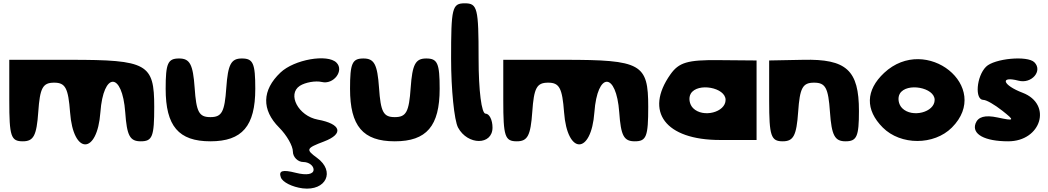

<svg xmlns="http://www.w3.org/2000/svg" viewBox="-20 -903 6329 1159"><path d="M36 -296C36 -79 46 -50 118 -50C183 -50 201 -85 211 -227C221 -373 238 -404 307 -404C375 -404 392 -371 403 -225C422 33 567 33 586 -225C604 -471 718 -471 736 -225C746 -83 764 -50 830 -50C900 -50 911 -79 911 -258C911 -518 870 -542 403 -542H36Z M980 -367C980 -142 1058 -50 1250 -50C1442 -50 1521 -142 1521 -367C1521 -521 1508 -550 1440 -550C1375 -550 1356 -515 1346 -373C1336 -227 1319 -196 1250 -196C1181 -196 1165 -227 1155 -373C1145 -515 1126 -550 1061 -550C993 -550 980 -521 980 -367Z M1673 -465C1561 -359 1558 -240 1665 -133C1711 -87 1748 -22 1748 12C1748 45 1778 75 1811 75C1844 75 1873 97 1873 121C1873 149 1832 157 1765 140C1686 120 1661 127 1675 167C1685 197 1745 226 1807 234C1949 251 2005 131 1894 50C1824 -1 1828 -8 1936 -49C2057 -95 2040 -155 1898 -181C1781 -203 1712 -334 1790 -385C1823 -406 1885 -417 1923 -408C1994 -391 2059 -477 2011 -525C1957 -579 1756 -544 1673 -465Z M2093 -367C2093 -142 2171 -50 2363 -50C2555 -50 2634 -142 2634 -367C2634 -521 2621 -550 2553 -550C2488 -550 2469 -515 2459 -373C2449 -227 2432 -196 2363 -196C2294 -196 2278 -227 2268 -373C2258 -515 2239 -550 2174 -550C2106 -550 2093 -521 2093 -367Z M2703 -548C2703 -365 2722 -176 2745 -133C2803 -25 2953 -25 2953 -133C2953 -179 2934 -217 2911 -217C2887 -217 2869 -354 2869 -550C2869 -854 2862 -883 2786 -883C2709 -883 2703 -856 2703 -548Z M3018 -296C3018 -79 3028 -50 3100 -50C3165 -50 3183 -85 3193 -227C3203 -373 3220 -404 3289 -404C3357 -404 3374 -371 3385 -225C3404 33 3549 33 3568 -225C3586 -471 3700 -471 3718 -225C3728 -83 3746 -50 3812 -50C3882 -50 3893 -79 3893 -258C3893 -518 3852 -542 3385 -542H3018Z M4027 -454C3868 -229 3997 -58 4326 -58H4547V-538L4318 -540C4130 -542 4078 -526 4027 -454ZM4360 -300C4360 -225 4224 -190 4164 -250C4141 -273 4135 -313 4150 -338C4191 -406 4360 -375 4360 -300Z M4623 -294C4623 -82 4634 -50 4705 -50C4770 -50 4788 -85 4798 -227C4808 -373 4825 -404 4894 -404C4963 -404 4980 -373 4990 -227C5000 -85 5019 -50 5084 -50C5152 -50 5165 -79 5165 -233C5165 -479 5090 -548 4828 -542L4623 -538Z M5317 -463C5205 -358 5202 -240 5309 -133C5417 -25 5618 -25 5726 -133C5971 -378 5571 -700 5317 -463ZM5622 -300C5622 -225 5486 -190 5426 -250C5403 -273 5397 -313 5412 -338C5453 -406 5622 -375 5622 -300Z M5932 -500C5874 -442 5863 -300 5916 -300C5935 -300 5984 -271 6030 -235C6107 -174 6105 -172 6001 -194C5926 -210 5884 -198 5869 -158C5845 -93 5924 -50 6066 -50C6266 -50 6333 -274 6153 -343C6032 -389 6013 -446 6128 -416C6207 -395 6276 -475 6224 -527C6182 -569 5982 -550 5932 -500Z"/></svg>

Font: Hussar Skorodowane
Style: Bold
Weight: 700
Foundry: Cannot Into Space Fonts
Version: Version 0.892